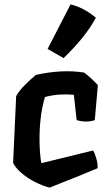

<svg xmlns="http://www.w3.org/2000/svg" viewBox="-20 -843 503 879"><path d="M419 -762Q393 -714 355.5 -668Q318 -622 271 -577L198 -619L303 -823Q332 -816 361 -801Q390 -786 419 -762ZM169 -96 406 -154Q413 -145 420.5 -119Q428 -93 427 -73Q385 -55 342.5 -38Q300 -21 264.5 -7Q229 7 207 16Q176 8 142 -9Q108 -26 80 -49.5Q52 -73 40 -97L54 -403Q68 -428 93.5 -453.5Q119 -479 144 -500Q202 -513 257.5 -516Q313 -519 364 -511Q377 -503 397.5 -484Q418 -465 428 -453L414 -293Q376 -280 331 -293L318 -409Q285 -412 253 -410Q221 -408 186 -399Q172 -353 166 -299.5Q160 -246 161 -193Q162 -140 169 -96Z"/></svg>

Font: Langar
Style: Regular
Weight: 400
Designer: Alessia Mazzarella
Foundry: Typeland
Version: Version 1.001; ttfautohint (v1.8.3)